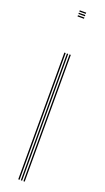

<svg xmlns="http://www.w3.org/2000/svg" viewBox="-158 -827 465 854"><g transform="rotate(20 74.5 -400.0)"><path d="M59 -794.2V-800H89.5V-794.2ZM59 -771V-776.8H89.5V-771ZM59 -782.8V-788.5H89.5V-782.8ZM83.5 0V-600H89.5V0ZM59 0V-600H65.2V0ZM71.2 0V-600H77.2V0Z"/></g></svg>

Font: Big Shoulders Inline Display ExtraLight
Style: Regular
Weight: 250
Version: Version 2.002